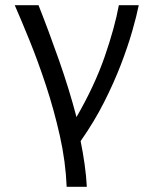

<svg xmlns="http://www.w3.org/2000/svg" viewBox="-20 -538 600 743"><path d="M238 185Q234 87 211.5 -13Q189 -113 158 -207Q127 -301 94.5 -381Q62 -461 37 -518H129Q169 -417 208.5 -304.5Q248 -192 276 -85Q346 -206 385 -318.5Q424 -431 440 -518H517Q509 -478 492 -418.5Q475 -359 448 -288.5Q421 -218 382.5 -142Q344 -66 292 8Q301 52 307.5 98Q314 144 316 185Z"/></svg>

Font: Ubuntu Sans Mono
Style: Regular
Weight: 400
Monospace: yes
Designer: Dalton Maag Ltd
Foundry: Dalton Maag Ltd
Version: Version 1.006